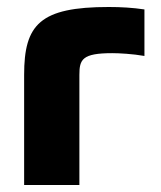

<svg xmlns="http://www.w3.org/2000/svg" viewBox="-20 -529 459 549"><path d="M301 -377C320 -377 359 -375 393 -369V-502C360 -507 326 -509 291 -509C94 -509 49 -459 49 -315V0H207V-315C207 -359 215 -377 301 -377Z"/></svg>

Font: LT Wave Text Black
Style: Regular
Weight: 900
Designer: Daniel Lyons
Version: Version 2.5 (Glyphs App)